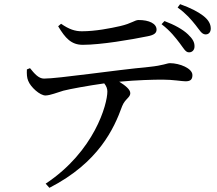

<svg xmlns="http://www.w3.org/2000/svg" viewBox="-20 -830 1040 921"><path d="M886 -579C901 -578 913 -590 913 -606C914 -627 904 -644 882 -665C857 -689 817 -711 769 -729L755 -714C798 -681 822 -649 842 -623C861 -598 870 -579 886 -579ZM377 -615C464 -615 610 -640 688 -656C720 -662 731 -672 731 -688C731 -717 695 -734 645 -734C626 -734 613 -718 557 -705C509 -694 437 -680 373 -680C340 -680 312 -689 273 -716L259 -704C293 -647 322 -615 377 -615ZM965 -665C982 -664 991 -677 991 -693C991 -715 980 -735 954 -755C929 -774 894 -792 844 -810L832 -794C874 -764 897 -736 918 -710C938 -685 947 -666 965 -665ZM199 -372C223 -373 253 -386 284 -395C315 -403 402 -419 480 -430C491 -416 495 -404 495 -391C495 -330 433 -104 199 51L217 71C453 -50 527 -213 566 -321C580 -356 605 -362 605 -383C605 -401 581 -420 552 -438C636 -446 715 -448 760 -448C811 -448 852 -440 870 -440C894 -440 903 -449 903 -470C903 -502 842 -527 795 -527C781 -527 764 -516 695 -509C525 -493 260 -453 191 -453C165 -453 145 -477 124 -503L109 -497C108 -475 109 -457 115 -443C126 -413 172 -371 199 -372Z"/></svg>

Font: Source Han Serif CN Medium
Style: Regular
Weight: 500
Designer: Ryoko NISHIZUKA 西塚涼子 (kana & ideographs); Frank Grießhammer (Latin, Greek & Cyrillic); Wenlong ZHANG 张文龙 (bopomofo); San
Foundry: Adobe
Version: Version 2.002;hotconv 1.1.0;makeotfexe 2.6.0